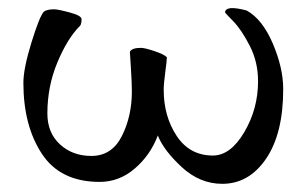

<svg xmlns="http://www.w3.org/2000/svg" viewBox="-20 -446 762 477"><path d="M508.8 -59.6Q552.7 -59.6 586.9 -117.7Q621.1 -175.8 621.1 -244.1Q621.1 -292 600.6 -332Q580.1 -372.1 559.6 -393.1Q539.1 -414.1 539.1 -415Q539.1 -423.8 552.7 -425.8Q567.4 -426.8 592.8 -419.9Q631.8 -398.4 657.7 -337.9Q683.6 -277.3 683.6 -224.6Q683.6 -114.3 641.1 -51.8Q598.6 10.7 532.2 10.7Q476.6 10.7 431.6 -30.8Q386.7 -72.3 372.1 -109.4Q353.5 -60.5 314.9 -27.3Q276.4 5.9 227.5 5.9Q129.9 5.9 84 -64Q38.1 -133.8 38.1 -240.2Q38.1 -275.4 58.1 -340.3Q78.1 -405.3 88.9 -417Q96.7 -422.9 114.3 -422.9Q124 -422.9 153.3 -415Q182.6 -407.2 182.6 -398.4Q182.6 -385.7 178.7 -381.8Q147.5 -350.6 122.6 -291Q97.7 -231.4 97.7 -164.1Q97.7 -116.2 128.9 -87.4Q160.2 -58.6 207 -58.6Q257.8 -58.6 282.7 -107.9Q307.6 -157.2 307.6 -218.8Q307.6 -239.3 305.2 -276.9Q302.7 -314.5 302.7 -317.4Q307.6 -327.1 330.1 -327.1Q339.8 -327.1 364.3 -318.8Q388.7 -310.5 394.5 -303.7Q394.5 -294.9 390.6 -266.6Q386.7 -238.3 386.7 -222.7Q386.7 -157.2 418.9 -108.4Q451.2 -59.6 508.8 -59.6Z"/></svg>

Font: Crimson Text
Style: Regular
Weight: 400
Version: Version 0.13